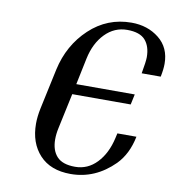

<svg xmlns="http://www.w3.org/2000/svg" viewBox="-80 -772 782 854"><g transform="rotate(10 311.0 -345.0)"><path d="M295 10Q204 10 154.5 -43.5Q105 -97 105 -184Q105 -216 113 -254L152 -436Q177 -550 257 -625Q337 -700 446 -700Q519 -700 570.5 -659Q622 -618 622 -545Q622 -520 615 -486H529Q539 -541 539 -560Q539 -609 514.5 -637Q490 -665 432.5 -665Q375 -665 333 -622Q291 -579 276 -508L251 -388H515L505 -341H241L207 -182Q201 -155 201 -130Q201 -81 226.5 -53Q252 -25 309 -25Q366 -25 407 -68Q448 -111 464 -182L469 -204H555Q539 -124 491 -75Q406 10 295 10Z"/></g></svg>

Font: Trochut
Style: Italic
Weight: 400
Italic angle: -12°
Designer: Andreu Balius
Foundry: Andreu Balius
Version: Version 1.001